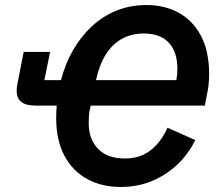

<svg xmlns="http://www.w3.org/2000/svg" viewBox="-20 -730 877 762"><path d="M562 -710Q633 -710 689 -679.5Q745 -649 777.5 -588Q810 -527 810 -435Q810 -413 807.5 -391.5Q805 -370 800 -348L793 -311H340Q334 -288 333 -271.5Q332 -255 332 -242Q332 -178 369 -139.5Q406 -101 476 -101Q514 -101 544.5 -114Q575 -127 600.5 -154.5Q626 -182 645 -223L755 -174Q728 -119 684.5 -77.5Q641 -36 584 -12Q527 12 458 12Q384 12 326 -19.5Q268 -51 235.5 -112.5Q203 -174 203 -261Q203 -273 203.5 -285Q204 -297 205 -311H120Q82 -311 64 -326Q46 -341 46 -370Q46 -377 47 -385Q48 -393 50 -402L74 -524H179L156 -412H222Q239 -477 270 -531Q301 -585 344.5 -625.5Q388 -666 442.5 -688Q497 -710 562 -710ZM550 -597Q502 -597 464 -576Q426 -555 400 -514Q374 -473 361 -412H680Q682 -423 683 -435Q684 -447 684 -457Q684 -524 650 -560.5Q616 -597 550 -597Z"/></svg>

Font: IBM Plex Sans SemiBold
Style: Italic
Weight: 600
Italic angle: -11.31°
Designer: Mike Abbink, Paul van der Laan, Pieter van Rosmalen
Foundry: Bold Monday
Version: Version 3.201